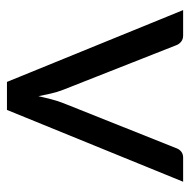

<svg xmlns="http://www.w3.org/2000/svg" viewBox="-17 -529 546 552"><g transform="rotate(90 256.0 -253.0)"><path d="M9 -506.5H82Q92.5 -506.5 99.5 -501Q106.5 -495.5 109.5 -488L238 -162Q245 -144 249 -126Q253 -108 256.5 -90.5Q260.5 -108 265 -126Q269.5 -144 276.5 -162L406.5 -488Q409.5 -496 416.2 -501.2Q423 -506.5 433 -506.5H502.5L296 0H215.5Z"/></g></svg>

Font: Lato TR
Style: Regular
Weight: 400
Designer: Lukasz Dziedzic
Foundry: tyPoland Lukasz Dziedzic
Version: Version 1.104 2013